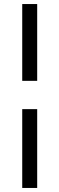

<svg xmlns="http://www.w3.org/2000/svg" viewBox="-20 -740 294 950"><path d="M90 -340H164V-720H90ZM90 190H164V-200H90Z"/></svg>

Font: Fixel Display Regular
Style: Regular
Weight: 400
Designer: AlfaBravo + MacPaw
Foundry: Kyrylo Tkachov, Marchela Mozhyna, Serhii Makarenko, Maria Weinstein, Zakhar Kryvoshyya
Version: Version 1.211